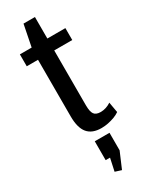

<svg xmlns="http://www.w3.org/2000/svg" viewBox="-238 -711 778 1005"><g transform="rotate(-30 151.5 -209.0)"><path d="M191 8Q135 8 108 -24.5Q81 -57 81 -126V-524L110 -670H179V-136Q179 -98 190 -82.5Q201 -67 229 -67Q245 -67 261 -72Q277 -77 292 -87L303 -24Q289 -14 270 -7Q251 0 231 4Q211 8 191 8ZM13 -540H288V-468H13ZM214 50V156L173 252L135 240L165 101L208 164H125V50Z"/></g></svg>

Font: Pathway Extreme Condensed Medium
Style: Regular
Weight: 500
Width: 3
Version: Version 1.001;gftools[0.9.26]